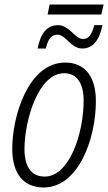

<svg xmlns="http://www.w3.org/2000/svg" viewBox="-20 -817 477 847"><path d="M190 -753H427L437 -797H199ZM146 -603H182C192 -644 206 -664 233 -664C271 -664 292 -603 343 -603C387 -603 418 -636 432 -706H396C384 -661 370 -645 346 -645C310 -645 287 -706 236 -706C187 -706 159 -670 146 -603ZM172 10C327 10 403 -206 403 -371C403 -480 354 -541 268 -541C105 -541 34 -306 34 -160C34 -50 85 10 172 10ZM177 -38C119 -38 88 -81 88 -159C88 -286 149 -494 263 -494C321 -494 349 -447 349 -373C349 -230 287 -38 177 -38Z"/></svg>

Font: Noto Sans Condensed Light
Style: Italic
Weight: 300
Width: 3
Italic angle: -12°
Designer: Monotype Design Team
Foundry: Monotype Imaging Inc.
Version: Version 2.013